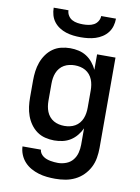

<svg xmlns="http://www.w3.org/2000/svg" viewBox="-102 -808 804 1099"><g transform="rotate(10 300.0 -258.5)"><path d="M297 223Q273 223 248.5 220.5Q224 218 200.5 211Q177 204 155.5 192Q134 180 117.5 162Q101 144 91.5 121Q82 98 81 73H188Q189 85 195.5 94.5Q202 104 211 110.5Q220 117 231 121Q242 125 253 127Q264 129 275 130Q286 131 297 131Q321 131 344.5 122Q368 113 383 94.5Q398 76 404 52.5Q410 29 410 5V-90Q400 -68 384 -48.5Q368 -29 347.5 -16Q327 -3 302.5 2.5Q278 8 253 8Q227 8 200.5 1.5Q174 -5 152.5 -20.5Q131 -36 115.5 -58Q100 -80 91 -105Q82 -130 78.5 -156.5Q75 -183 75 -210V-310Q75 -337 78.5 -363.5Q82 -390 91 -415Q100 -440 115.5 -462Q131 -484 152.5 -499.5Q174 -515 200.5 -521.5Q227 -528 253 -528Q278 -528 302.5 -522.5Q327 -517 347.5 -504Q368 -491 384 -471.5Q400 -452 410 -430V-520H517V5Q517 34 512 63.5Q507 93 493.5 119Q480 145 459 166Q438 187 411.5 200Q385 213 356 218Q327 223 297 223ZM296 -84Q312 -84 328 -87.5Q344 -91 358 -99Q372 -107 382.5 -119.5Q393 -132 399 -147Q405 -162 407.5 -178Q410 -194 410 -210V-310Q410 -326 407.5 -342Q405 -358 399 -373Q393 -388 382.5 -400.5Q372 -413 358 -421Q344 -429 328 -432.5Q312 -436 296 -436Q280 -436 264 -432.5Q248 -429 234 -421Q220 -413 209.5 -400.5Q199 -388 193 -373Q187 -358 184.5 -342Q182 -326 182 -310V-210Q182 -194 184.5 -178Q187 -162 193 -147Q199 -132 209.5 -119.5Q220 -107 234 -99Q248 -91 264 -87.5Q280 -84 296 -84ZM300 -600Q278 -600 256.5 -602.5Q235 -605 214.5 -611.5Q194 -618 175.5 -630Q157 -642 144 -659Q131 -676 125 -697Q119 -718 119 -740H205Q205 -724 214 -709.5Q223 -695 237 -687.5Q251 -680 267.5 -677.5Q284 -675 300 -675Q316 -675 332.5 -677.5Q349 -680 363 -687.5Q377 -695 386 -709.5Q395 -724 395 -740H481Q481 -718 475 -697Q469 -676 456 -659Q443 -642 424.5 -630Q406 -618 385.5 -611.5Q365 -605 343.5 -602.5Q322 -600 300 -600Z"/></g></svg>

Font: Iosevka Aile Semibold
Style: Regular
Weight: 600
Designer: Belleve Invis
Foundry: Belleve Invis
Version: Version 31.1.0; ttfautohint (v1.8.4)